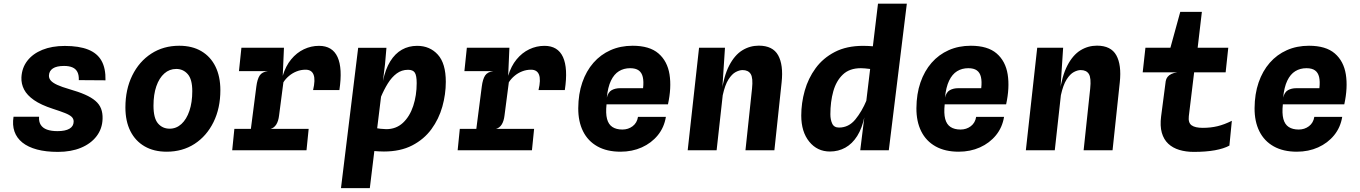

<svg xmlns="http://www.w3.org/2000/svg" viewBox="-20 -800 7240 1022"><path d="M288.5 8.5Q224.5 8.5 177 -4.2Q129.5 -17 99.2 -41.2Q69 -65.5 57 -100Q45 -134.5 52 -178.5H188Q186 -152.5 196.8 -135.5Q207.5 -118.5 230 -110.2Q252.5 -102 286 -102Q327.5 -102 349.5 -114.8Q371.5 -127.5 372 -152Q372.5 -167.5 361.5 -178Q350.5 -188.5 326 -198.2Q301.5 -208 261 -221Q198 -241.5 161 -267.2Q124 -293 108.2 -323.5Q92.5 -354 94 -388Q96.5 -439 125.5 -476.5Q154.5 -514 205.5 -534.8Q256.5 -555.5 325 -555.5Q400.5 -555.5 449 -536.2Q497.5 -517 520.2 -476.8Q543 -436.5 541.5 -372.5L399.5 -373.5Q400.5 -400 392 -416.8Q383.5 -433.5 365.8 -441.2Q348 -449 321 -449Q281.5 -449 261.5 -435.8Q241.5 -422.5 240.5 -398Q240 -383 250.5 -371Q261 -359 285 -348Q309 -337 349 -325.5Q398 -311.5 432.2 -296.5Q466.5 -281.5 487.8 -263.2Q509 -245 518 -221.5Q527 -198 526 -167.5Q524.5 -115 494.2 -75.2Q464 -35.5 411.2 -13.5Q358.5 8.5 288.5 8.5Z M867 7.5Q799 7.5 749.8 -21Q700.5 -49.5 674 -102.2Q647.5 -155 647.5 -228Q647.5 -324 684 -398.2Q720.5 -472.5 785.2 -514.5Q850 -556.5 934 -556.5Q1003 -556.5 1052 -527.5Q1101 -498.5 1127 -445.5Q1153 -392.5 1153 -320Q1153 -224 1116.5 -150Q1080 -76 1015.8 -34.2Q951.5 7.5 867 7.5ZM883 -115Q918.5 -115 945.8 -140Q973 -165 988.2 -210Q1003.5 -255 1003.5 -315Q1003.5 -378 979.2 -405.5Q955 -433 918 -433Q882 -433 854.8 -409Q827.5 -385 812.2 -341Q797 -297 797 -237.5Q797 -171 821 -143Q845 -115 883 -115Z M1216 0 1227.5 -114H1623L1611.5 0ZM1252 -421.5 1265 -546H1491.5L1451 -421.5ZM1302 -10 1344.5 -339.5Q1349.5 -378.5 1362.2 -398Q1375 -417.5 1406.5 -421.5L1356.5 -454L1366.5 -525L1491.5 -546L1485 -396.5Q1500.5 -448.5 1529.8 -484Q1559 -519.5 1597.5 -537.8Q1636 -556 1678 -556Q1749.5 -556 1776.8 -496.2Q1804 -436.5 1786.5 -320.5H1646.5Q1659.5 -375.5 1649.2 -402.2Q1639 -429 1606.5 -429Q1582 -429 1559.5 -420.2Q1537 -411.5 1518.8 -396.2Q1500.5 -381 1488.5 -362L1465.5 -185.5Q1462 -155.5 1450.5 -137.2Q1439 -119 1420 -114L1455 -87L1445 -10Z M2023.5 6.5Q1998.5 6.5 1960.5 3.2Q1922.5 0 1885.5 -5.5Q1848.5 -11 1826.5 -18L1937 -128Q1949 -123.5 1968 -120Q1987 -116.5 2006 -114.5Q2025 -112.5 2036 -112.5Q2088.5 -112.5 2124.8 -146.2Q2161 -180 2179.5 -236Q2198 -292 2198 -357.5Q2198 -397.5 2188.2 -413Q2178.5 -428.5 2152 -428.5Q2118 -428.5 2091.5 -408.8Q2065 -389 2044.5 -356Q2024 -323 2007.5 -283.5L1997 -320L2018.5 -369Q2031.5 -432 2057.2 -473.5Q2083 -515 2119.2 -535.5Q2155.5 -556 2200.5 -556Q2268 -556 2310.5 -509.2Q2353 -462.5 2353 -364.5Q2353 -298 2334.5 -232.2Q2316 -166.5 2276.5 -112.5Q2237 -58.5 2174.2 -26Q2111.5 6.5 2023.5 6.5ZM1795 201.5 1886.5 -545.5H2037L2029.5 -459L1991 -144L1979 -47.5L1973 0.5L1948.5 201.5Z M2416 0 2427.5 -114H2823L2811.5 0ZM2452 -421.5 2465 -546H2691.5L2651 -421.5ZM2502 -10 2544.5 -339.5Q2549.5 -378.5 2562.2 -398Q2575 -417.5 2606.5 -421.5L2556.5 -454L2566.5 -525L2691.5 -546L2685 -396.5Q2700.5 -448.5 2729.8 -484Q2759 -519.5 2797.5 -537.8Q2836 -556 2878 -556Q2949.5 -556 2976.8 -496.2Q3004 -436.5 2986.5 -320.5H2846.5Q2859.5 -375.5 2849.2 -402.2Q2839 -429 2806.5 -429Q2782 -429 2759.5 -420.2Q2737 -411.5 2718.8 -396.2Q2700.5 -381 2688.5 -362L2665.5 -185.5Q2662 -155.5 2650.5 -137.2Q2639 -119 2620 -114L2655 -87L2645 -10Z M3283 7.5Q3210.5 7.5 3160 -20.8Q3109.5 -49 3083.5 -101.2Q3057.5 -153.5 3058 -224.5Q3058.5 -300 3079.5 -361Q3100.5 -422 3138.8 -465.8Q3177 -509.5 3230 -533Q3283 -556.5 3347.5 -556.5Q3437.5 -556.5 3485 -515.5Q3532.5 -474.5 3543.8 -404Q3555 -333.5 3535.5 -244.5H3208.5Q3203.5 -196.5 3211.2 -167Q3219 -137.5 3239.8 -124Q3260.5 -110.5 3293 -110.5Q3324 -110.5 3347.5 -128.2Q3371 -146 3376 -178H3524.5Q3515.5 -122 3481.5 -80.2Q3447.5 -38.5 3396.2 -15.5Q3345 7.5 3283 7.5ZM3210 -280.5Q3217.5 -310 3236.2 -320.2Q3255 -330.5 3280 -330.5H3403Q3407 -366.5 3401.5 -390Q3396 -413.5 3379.8 -425.2Q3363.5 -437 3334 -437Q3300.5 -437 3274.5 -421Q3248.5 -405 3232 -370.5Q3215.5 -336 3210 -280.5Z M3640.5 0 3701 -546H3839L3821 -271L3819.5 -302.5Q3832.5 -395.5 3861.5 -451.2Q3890.5 -507 3931 -532Q3971.5 -557 4019 -557Q4093.5 -557 4122 -505.8Q4150.5 -454.5 4140.5 -361.5L4102 0H3948L3983 -328.5Q3989 -385 3976 -406Q3963 -427 3932.5 -427Q3916 -427 3896 -416.5Q3876 -406 3857.5 -377Q3839 -348 3827 -293L3794.5 0Z M4397.5 6.5Q4330 6.5 4287.5 -46Q4245 -98.5 4245 -185Q4245 -251.5 4263.5 -317.2Q4282 -383 4321.5 -437Q4361 -491 4423.8 -523.5Q4486.5 -556 4574.5 -556Q4600 -556 4637.8 -552.8Q4675.5 -549.5 4712.5 -544Q4749.5 -538.5 4771.5 -531.5L4661 -421.5Q4652 -425 4638.8 -428Q4625.5 -431 4611 -433Q4596.5 -435 4583.5 -436Q4570.5 -437 4562 -437Q4502 -437 4466.5 -403.2Q4431 -369.5 4415.5 -313.8Q4400 -258 4400 -192Q4400 -163 4409.8 -142Q4419.5 -121 4446 -121Q4497.5 -121 4532.8 -164Q4568 -207 4592.5 -266L4603 -229.5L4582 -180.5Q4569 -117.5 4542.8 -76Q4516.5 -34.5 4479.5 -14Q4442.5 6.5 4397.5 6.5ZM4559 0 4582.5 -190 4653.5 -780.5H4807L4711 0Z M5083 7.5Q5010.5 7.5 4960 -20.8Q4909.5 -49 4883.5 -101.2Q4857.5 -153.5 4858 -224.5Q4858.5 -300 4879.5 -361Q4900.5 -422 4938.8 -465.8Q4977 -509.5 5030 -533Q5083 -556.5 5147.5 -556.5Q5237.5 -556.5 5285 -515.5Q5332.5 -474.5 5343.8 -404Q5355 -333.5 5335.5 -244.5H5008.5Q5003.5 -196.5 5011.2 -167Q5019 -137.5 5039.8 -124Q5060.5 -110.5 5093 -110.5Q5124 -110.5 5147.5 -128.2Q5171 -146 5176 -178H5324.5Q5315.5 -122 5281.5 -80.2Q5247.5 -38.5 5196.2 -15.5Q5145 7.5 5083 7.5ZM5010 -280.5Q5017.5 -310 5036.2 -320.2Q5055 -330.5 5080 -330.5H5203Q5207 -366.5 5201.5 -390Q5196 -413.5 5179.8 -425.2Q5163.5 -437 5134 -437Q5100.5 -437 5074.5 -421Q5048.5 -405 5032 -370.5Q5015.5 -336 5010 -280.5Z M5440.5 0 5501 -546H5639L5621 -271L5619.5 -302.5Q5632.5 -395.5 5661.5 -451.2Q5690.5 -507 5731 -532Q5771.5 -557 5819 -557Q5893.5 -557 5922 -505.8Q5950.5 -454.5 5940.5 -361.5L5902 0H5748L5783 -328.5Q5789 -385 5776 -406Q5763 -427 5732.5 -427Q5716 -427 5696 -416.5Q5676 -406 5657.5 -377Q5639 -348 5627 -293L5594.5 0Z M6334.5 8.5Q6292.5 8.5 6257.5 -2Q6222.5 -12.5 6198.5 -35Q6174.5 -57.5 6164.2 -93.5Q6154 -129.5 6160.5 -180.5L6185 -368Q6187 -380.5 6194.5 -390.2Q6202 -400 6215 -406.2Q6228 -412.5 6246.5 -415L6206.5 -524L6208.5 -540.5L6262.5 -737H6377.5L6350 -503L6340.5 -449.5L6308 -181.5Q6304 -146.5 6322.8 -133Q6341.5 -119.5 6382.5 -119.5Q6424 -119.5 6460.5 -128.2Q6497 -137 6537 -157L6524 -25Q6495 -9 6447 -0.2Q6399 8.5 6334.5 8.5ZM6062.5 -415 6077 -546H6518L6504 -415Z M6883 7.5Q6810.5 7.5 6760 -20.8Q6709.5 -49 6683.5 -101.2Q6657.5 -153.5 6658 -224.5Q6658.5 -300 6679.5 -361Q6700.5 -422 6738.8 -465.8Q6777 -509.5 6830 -533Q6883 -556.5 6947.5 -556.5Q7037.5 -556.5 7085 -515.5Q7132.5 -474.5 7143.8 -404Q7155 -333.5 7135.5 -244.5H6808.5Q6803.5 -196.5 6811.2 -167Q6819 -137.5 6839.8 -124Q6860.5 -110.5 6893 -110.5Q6924 -110.5 6947.5 -128.2Q6971 -146 6976 -178H7124.5Q7115.5 -122 7081.5 -80.2Q7047.5 -38.5 6996.2 -15.5Q6945 7.5 6883 7.5ZM6810 -280.5Q6817.5 -310 6836.2 -320.2Q6855 -330.5 6880 -330.5H7003Q7007 -366.5 7001.5 -390Q6996 -413.5 6979.8 -425.2Q6963.5 -437 6934 -437Q6900.5 -437 6874.5 -421Q6848.5 -405 6832 -370.5Q6815.5 -336 6810 -280.5Z"/></svg>

Font: Spline Sans Mono
Style: Bold Italic
Weight: 700
Italic angle: -4°
Monospace: yes
Version: Version 1.004